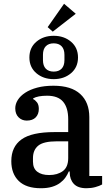

<svg xmlns="http://www.w3.org/2000/svg" viewBox="-20 -987 593 1019"><path d="M197 12Q119 12 79.5 -26.5Q40 -65 40 -132Q40 -208 94 -247Q148 -286 270 -286H342V-354Q342 -415 315 -447Q288 -479 230 -479Q181 -479 156 -465V-461Q167 -456 176.5 -443.5Q186 -431 186 -409Q186 -381 169.5 -364Q153 -347 122 -347Q96 -347 78.5 -364.5Q61 -382 61 -412Q61 -435 74.5 -456.5Q88 -478 114 -495Q140 -512 177.5 -522Q215 -532 264 -532Q358 -532 406 -488Q454 -444 454 -365V-53H522V-8Q508 0 486 6Q464 12 439 12Q393 12 371.5 -11.5Q350 -35 350 -72V-77H345Q338 -60 327 -44.5Q316 -29 298.5 -16Q281 -3 256 4.5Q231 12 197 12ZM241 -58Q285 -58 313.5 -79Q342 -100 342 -148V-237H282Q211 -237 183 -214Q155 -191 155 -148V-129Q155 -93 178 -75.5Q201 -58 241 -58ZM265 -607Q292 -607 307 -622.5Q322 -638 322 -668V-696Q322 -726 307 -741.5Q292 -757 265 -757Q238 -757 223 -741.5Q208 -726 208 -696V-668Q208 -638 223 -622.5Q238 -607 265 -607ZM265 -567Q210 -567 173 -598.5Q136 -630 136 -682Q136 -734 173 -765.5Q210 -797 265 -797Q320 -797 357 -765.5Q394 -734 394 -682Q394 -630 357 -598.5Q320 -567 265 -567ZM233 -843 320 -967 382 -914 260 -819Z"/></svg>

Font: IBM Plex Serif Medm
Style: Regular
Weight: 500
Designer: Mike Abbink, Paul van der Laan, Pieter van Rosmalen
Foundry: Bold Monday
Version: Version 3.001